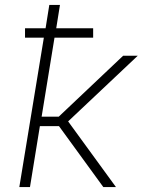

<svg xmlns="http://www.w3.org/2000/svg" viewBox="-20 -755 640 775"><path d="M58 0 157 -603H81V-641H164L179 -735H222L207 -641H356V-603H200L148 -284H217L477 -530H536L255 -265L448 0H397L218 -246H141L101 0Z"/></svg>

Font: Iosevka Curly XLtExObl
Style: Regular
Weight: 200
Width: 7
Italic angle: -9°
Monospace: yes
Designer: Belleve Invis
Foundry: Belleve Invis
Version: Version 11.0.1; ttfautohint (v1.8.3)